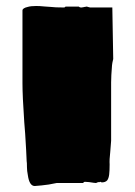

<svg xmlns="http://www.w3.org/2000/svg" viewBox="-20 -608 451 641"><path d="M73 -23Q70 -38 70 -50Q70 -66 69 -70Q68 -99 64 -162L61 -200Q55 -288 55 -330V-573Q55 -581 73 -585Q83 -588 101 -588Q113 -588 127 -586.5Q141 -585 148 -585Q163 -583 195 -583L199 -586H243Q246 -583 250 -583H254Q255 -584 259 -584Q261 -585 265 -585Q266 -586 267 -586Q268 -586 268 -586Q271 -586 275 -584.5Q279 -583 281 -583H355L358 -411Q358 -410 356.5 -404.5Q355 -399 354 -390Q351 -354 351 -333V-138L348 -100Q345 -75 346 -59Q346 -38 344.5 -25.5Q343 -13 338 -6Q332 1 319 1L318 0L315 -1Q313 -1 313 0H308Q302 2 301 3Q296 3 278 0L264 -1Q259 -1 258 3H183H169L143 8L119 11L96 13Q78 13 73 -23Z"/></svg>

Font: Sigmar One
Style: Regular
Weight: 400
Designer: Vernon Adams
Foundry: Vernon Adams
Version: Version 2.000